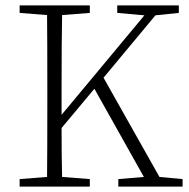

<svg xmlns="http://www.w3.org/2000/svg" viewBox="-20 -694 704 714"><path d="M573 -36 659 -28V0H420V-28L515 -36L331 -364L209 -218Q209 -106 211 -36L314 -28V0H53V-28L155 -36Q156 -127 156 -310V-364Q156 -547 155 -638L53 -646V-674H314V-646L211 -638Q209 -548 209 -364V-267L517 -637L416 -646V-674H645V-646L558 -637L365 -405Z"/></svg>

Font: TypoPRO Source Serif Pro
Style: Regular
Weight: 300
Designer: Frank Grießhammer
Foundry: Adobe Systems Incorporated
Version: Version 1.017;PS (version unavailable);hotconv 1.0.79;makeot